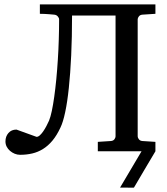

<svg xmlns="http://www.w3.org/2000/svg" viewBox="-20 -691 762 877"><path d="M689.9 0Q662.1 46.4 640.6 83L591.8 166Q591.8 166.5 581.8 166.3Q571.8 166 560.1 166H528.3L626.5 0H426.8V-43L486.8 -46.9Q497.6 -47.9 502.7 -54.9Q507.8 -62 507.8 -67.9V-620.1H309.1Q309.1 -520.5 305.2 -437.5Q301.3 -354.5 294.4 -289.6Q287.6 -224.6 277.8 -178.7Q268.1 -132.8 255.9 -107.9Q239.3 -72.3 219.5 -48.6Q199.7 -24.9 176.5 -10.5Q153.3 3.9 127.2 10Q101.1 16.1 71.8 16.1Q59.1 16.1 47.1 11.2Q35.2 6.3 25.6 -2Q16.1 -10.3 10.5 -21.2Q4.9 -32.2 4.9 -44.9Q4.9 -67.9 18.6 -83.5Q32.2 -99.1 55.2 -99.1L147 -65.9Q154.3 -65.9 162.1 -73Q169.9 -80.1 177.5 -91.1Q185.1 -102.1 191.9 -115Q198.7 -127.9 204.1 -140.1Q210.9 -156.7 216.8 -184.8Q222.7 -212.9 227.8 -249.3Q232.9 -285.6 237.1 -328.4Q241.2 -371.1 244.1 -417Q247.1 -462.9 248.5 -510.3Q250 -557.6 250 -603Q250 -608.9 243.9 -616Q237.8 -623 228 -624Q216.8 -625 205.1 -626Q195.3 -627 183.6 -627.4Q171.9 -627.9 162.1 -627.9V-670.9H689.9V-627.9L629.9 -624Q619.6 -623 614.3 -616Q608.9 -608.9 608.9 -603V-67.9Q608.9 -62 614.3 -54.9Q619.6 -47.9 629.9 -46.9L689.9 -43Z"/></svg>

Font: Charis SIL CyrE
Style: Regular
Weight: 400
Foundry: SIL International
Version: Version 5.000